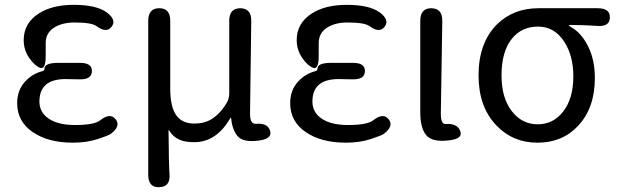

<svg xmlns="http://www.w3.org/2000/svg" viewBox="-20 -577 2558 794"><path d="M281 13Q179 13 115 -31Q51 -75 51 -150Q51 -205 85 -241Q114 -272 156 -283Q164 -285 164 -293Q164 -316 216 -317H308Q361 -318 360 -283Q360 -247 307 -249H303Q277 -250 251 -250Q143 -250 143 -157Q143 -112 182 -86Q221 -60 290 -60Q371 -60 395 -80Q436 -112 458 -84Q481 -56 439 -24Q430 -17 384.5 -2Q339 13 281 13ZM169 -346Q169 -288 146 -296.5Q123 -305 100.5 -338Q78 -371 78 -411Q78 -481 140 -521Q196 -557 285 -557Q378 -557 421 -526Q463 -495 442 -467Q421 -438 379 -469Q359 -484 288 -484Q236 -484 202.5 -462Q169 -440 169 -399Z M639 197Q593 199 593 146V-491Q593 -543 639 -543Q684 -543 684 -491V-210Q684 -137 708 -101.5Q732 -66 784 -66Q826 -66 856 -85Q893 -109 919 -154Q928 -171 928 -190V-491Q928 -543 974 -543Q1020 -542 1019 -490L1014 -106Q1014 -63 1039 -65Q1087 -69 1097 -36Q1107 -4 1053 4Q988 13 964.5 -12Q941 -37 936 -87Q935 -92 932 -88Q875 11 783 11Q746 11 723 1Q695 -11 680 -37Q677 -41 677 -36Q678 105 681 143Q685 196 639 197Z M1410 13Q1308 13 1244 -31Q1180 -75 1180 -150Q1180 -205 1214 -241Q1243 -272 1285 -283Q1293 -285 1293 -293Q1293 -316 1345 -317H1437Q1490 -318 1489 -283Q1489 -247 1436 -249H1432Q1406 -250 1380 -250Q1272 -250 1272 -157Q1272 -112 1311 -86Q1350 -60 1419 -60Q1500 -60 1524 -80Q1565 -112 1587 -84Q1610 -56 1568 -24Q1559 -17 1513.5 -2Q1468 13 1410 13ZM1298 -346Q1298 -288 1275 -296.5Q1252 -305 1229.5 -338Q1207 -371 1207 -411Q1207 -481 1269 -521Q1325 -557 1414 -557Q1507 -557 1550 -526Q1592 -495 1571 -467Q1550 -438 1508 -469Q1488 -484 1417 -484Q1365 -484 1331.5 -462Q1298 -440 1298 -399Z M1741 -20Q1718 -50 1718 -113V-491Q1718 -543 1764 -543Q1810 -542 1809 -490L1803 -106Q1803 -63 1823 -64Q1870 -68 1883 -36Q1896 -4 1840 3Q1766 13 1741 -20Z M2032 -59Q1959 -136 1959 -265Q1959 -400 2035 -476Q2103 -543 2207 -543H2451Q2504 -543 2502 -504Q2501 -465 2448 -470Q2410 -473 2338 -474Q2333 -474 2333 -472Q2333 -470 2343 -464Q2384 -441 2412 -385.5Q2440 -330 2440 -254Q2440 -131 2371 -57Q2306 13 2203 13Q2100 13 2032 -59ZM2351 -261Q2351 -347 2313 -405Q2273 -467 2205 -467Q2137 -467 2097 -417Q2054 -364 2054 -265Q2054 -173 2096 -118Q2138 -63 2203.5 -63Q2269 -63 2310 -117Q2351 -171 2351 -261Z"/></svg>

Font: Resource Han Rounded CN
Style: Regular
Weight: 400
Designer: Cyano Hao (round all glyphs); Ryoko NISHIZUKA  (kana, bopomofo & ideographs); Paul D. Hunt (Latin, Greek & Cyrillic); Sa
Foundry: Cyano Hao
Version: 0.990